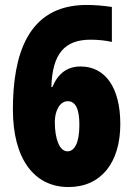

<svg xmlns="http://www.w3.org/2000/svg" viewBox="-20 -744 536 774"><path d="M32 -302C32 -106 116 10 256 10C388 10 465 -89 465 -244C465 -390 405 -476 305 -476C251 -476 214 -448 191 -393H187C191 -528 241 -584 345 -584C375 -584 404 -581 431 -575V-716C397 -721 363 -724 329 -724C88 -724 32 -517 32 -302ZM252 -134C220 -134 201 -184 201 -252C201 -299 222 -336 253 -336C285 -336 300 -304 300 -241C300 -167 280 -134 252 -134Z"/></svg>

Font: Noto Sans Bengali ExtraCondensed Black
Style: Regular
Weight: 900
Width: 2
Designer: Joana Ranito - Universal Thirst; Jelle Bosma - Monotype Design Team
Foundry: Universal Thirst ehf.
Version: Version 3.000